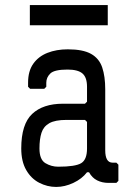

<svg xmlns="http://www.w3.org/2000/svg" viewBox="-20 -723 552 759"><path d="M210 -64Q278 -64 301 -78Q324 -92 324 -136V-241L316 -249H243Q198 -249 175 -236Q152 -223 144 -198Q136 -173 136 -136Q136 -92 159.5 -78Q183 -64 210 -64ZM202 16Q167 16 135 -0.5Q103 -17 83.5 -51Q64 -85 64 -136Q64 -232 107 -272.5Q150 -313 229 -313H316L324 -321V-380Q324 -417 306 -432.5Q288 -448 247 -448Q195 -448 179 -432.5Q163 -417 163 -396V-380L155 -372H99L91 -380V-396Q91 -442 111.5 -471Q132 -500 167.5 -514Q203 -528 248 -528Q308 -528 340 -510Q372 -492 384 -456.5Q396 -421 396 -370V-129Q396 -80 425 -80H440L448 -72V-8L440 0H409Q384 0 364 -10Q344 -20 332 -42H324Q304 -16 270 0Q236 16 202 16ZM98 -623V-703H406V-623Z"/></svg>

Font: Hasubi Mono
Style: Regular
Weight: 400
Designer: Eli Heuer
Foundry: Eli Heuer
Version: Version 1.000